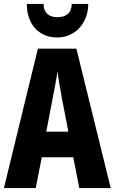

<svg xmlns="http://www.w3.org/2000/svg" viewBox="-20 -963 587 983"><path d="M432 -943H347C347 -893 314 -875 274 -875C233 -875 203 -895 203 -943H117C118 -831 186 -771 273 -771C359 -771 431 -838 432 -943ZM386 0H547L371 -714H174L0 0H163L194 -158H355ZM295 -470 330 -289H217L252 -472C260 -513 270 -564 274 -598C280 -560 285 -522 295 -470Z"/></svg>

Font: Noto Sans Gurmukhi UI ExtraCondensed ExtraBold
Style: Regular
Weight: 800
Width: 2
Designer: Jelle Bosma - Monotype Design Team
Foundry: Monotype Imaging Inc.
Version: Version 2.004